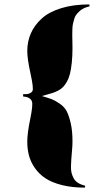

<svg xmlns="http://www.w3.org/2000/svg" viewBox="-20 -753 447 873"><path d="M85 -314.5V-324.7Q96.7 -324.7 102.8 -325.2Q108.9 -325.7 116.7 -329.3Q124.5 -333 127.9 -339.8Q133.3 -352.5 118.7 -418.9Q104 -485.4 104 -521Q104 -564.5 120.4 -601.6Q136.7 -638.7 169.7 -668.7Q202.6 -698.7 258.1 -715.8Q313.5 -732.9 385.7 -732.9L387.7 -724.6Q372.6 -720.7 360.8 -715.1Q349.1 -709.5 340.8 -701.4Q332.5 -693.4 326.7 -686Q320.8 -678.7 317.4 -666.3Q314 -653.8 311.8 -645Q309.6 -636.2 309.1 -620.1Q308.6 -604 308.6 -594.5Q308.6 -585 309.1 -565.7Q309.6 -546.4 309.6 -536.1Q309.6 -498 306.4 -468Q303.2 -438 298.1 -417.5Q293 -397 284.2 -381.6Q275.4 -366.2 266.6 -357.2Q257.8 -348.1 244.9 -341.3Q231.9 -334.5 220.5 -330.8Q209 -327.1 193.4 -322.8Q178.2 -318.8 170.4 -316.4Q200.2 -307.6 215.1 -302Q230 -296.4 251.5 -281.7Q272.9 -267.1 283.2 -247.3Q293.5 -227.5 301.5 -192.9Q309.6 -158.2 309.6 -110.4Q309.6 -92.8 307.6 -70.1Q305.7 -47.4 304.4 -31.7Q303.2 -16.1 302.7 2.2Q302.2 20.5 305.4 33.2Q308.6 45.9 315.2 58.1Q321.8 70.3 335 78.6Q348.1 86.9 367.7 91.8L365.7 100.1Q307.6 100.1 262 88.6Q216.3 77.1 187 57.9Q157.7 38.6 138.7 11.2Q119.6 -16.1 111.8 -45.7Q104 -75.2 104 -108.9Q104 -146.5 117.4 -211.9Q130.9 -277.3 125 -292Q118.2 -311.5 85 -314.5Z"/></svg>

Font: Cinzel Black
Style: Regular
Weight: 900
Designer: Natanael Gama
Version: Version 1.001;PS 001.001;hotconv 1.0.56;makeotf.lib2.0.21325